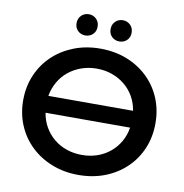

<svg xmlns="http://www.w3.org/2000/svg" viewBox="-95 -979 1035 1078"><g transform="rotate(10 422.5 -439.5)"><path d="M422 -710Q504 -710 572.5 -683.5Q641 -657 692 -608.5Q743 -560 771 -494Q799 -428 799 -350Q799 -272 771 -206Q743 -140 692 -91.5Q641 -43 572.5 -16.5Q504 10 422 10Q341 10 272 -17Q203 -44 152 -92.5Q101 -141 73 -207Q45 -273 45 -350Q45 -427 73 -493Q101 -559 152 -607.5Q203 -656 272 -683Q341 -710 422 -710ZM422 -596Q376 -596 335 -581.5Q294 -567 262 -541Q230 -515 209 -478.5Q188 -442 180 -398H663Q656 -442 635 -478.5Q614 -515 582 -541Q550 -567 509.5 -581.5Q469 -596 422 -596ZM422 -104Q469 -104 509.5 -118Q550 -132 582 -158.5Q614 -185 635 -221.5Q656 -258 663 -302H181Q188 -258 209 -221.5Q230 -185 262 -158.5Q294 -132 335 -118Q376 -104 422 -104ZM519 -768Q494 -768 476.5 -784.5Q459 -801 459 -828Q459 -855 476.5 -872Q494 -889 519 -889Q544 -889 561.5 -872Q579 -855 579 -828Q579 -801 561.5 -784.5Q544 -768 519 -768ZM325 -768Q300 -768 282.5 -784.5Q265 -801 265 -828Q265 -855 282.5 -872Q300 -889 325 -889Q350 -889 367.5 -872Q385 -855 385 -828Q385 -801 367.5 -784.5Q350 -768 325 -768Z"/></g></svg>

Font: MOST Montserrat SemiBold
Style: Regular
Weight: 600
Designer: Julieta Ulanovsky
Foundry: Julieta Ulanovsky
Version: Version 8.000;March 11, 2024;FontCreator 15.0.0.2926 64-bit